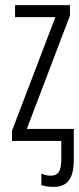

<svg xmlns="http://www.w3.org/2000/svg" viewBox="-20 -552 309 752"><path d="M254 -532H39V-485H197L27 -40V0H220V72C220 120 207 136 179 136C167 136 156 134 142 128V173C157 178 172 180 190 180C237 180 269 156 269 75V-47H85L254 -491Z"/></svg>

Font: Noto Sans UI Condensed Light
Style: Regular
Weight: 300
Width: 3
Designer: Monotype Design Team
Foundry: Monotype Imaging Inc.
Version: Version 1.901